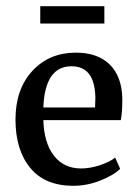

<svg xmlns="http://www.w3.org/2000/svg" viewBox="-20 -592 444 620"><path d="M217 8Q125 8 77.5 -50Q30 -108 30 -206Q30 -304 84.5 -363Q139 -422 225 -422Q295 -422 334 -384Q373 -346 375 -275Q375 -226 370 -204H120Q122 -131 154 -89.5Q186 -48 242 -48Q271 -48 302.5 -58.5Q334 -69 352 -83L368 -47Q347 -26 304 -9Q261 8 217 8ZM211 -378Q125 -378 120 -245H287Q287 -250 287.5 -261Q288 -272 288 -277Q286 -378 211 -378ZM110 -516V-572H317V-516Z"/></svg>

Font: Aikya Medium
Style: Regular
Weight: 500
Designer: Neelakash Kshetrimayum (Latin subset based on Merriweather by Eben Sorkin)
Foundry: Brand New Type
Version: Version 1.00 b005